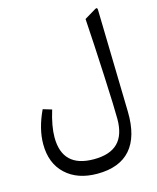

<svg xmlns="http://www.w3.org/2000/svg" viewBox="-136 -774 928 1132"><g transform="rotate(-15 328.5 -208.5)"><path d="M569.3 -669.9C568.8 -681.2 564.5 -684.1 555.2 -678.7L484.4 -636.2C491.2 -533.2 497.6 -415.5 503.9 -282.2C510.3 -148.9 513.2 -61 513.2 -18.6C513.2 111.8 450.2 175.3 318.8 175.3C190.9 175.3 127 113.8 127 -9.3C127 -54.7 136.7 -108.9 156.2 -171.9L102.5 -188C68.8 -116.7 52.2 -49.8 52.2 12.2C52.2 90.3 76.2 151.9 124 196.3C171.4 240.7 235.8 263.2 316.9 263.2C497.1 263.2 588.4 159.7 584 -43Z"/></g></svg>

Font: Sahel
Style: Regular
Weight: 400
Foundry: Saber Rastikerdar (saber.rastikerdar@gmail.com)
Version: Version 3.4.0